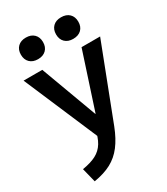

<svg xmlns="http://www.w3.org/2000/svg" viewBox="-233 -842 1021 1173"><g transform="rotate(-30 277.5 -255.5)"><path d="M51 130Q111 120 148 100.5Q185 81 207 45Q229 9 240 -49L246 39L7 -520H139L285 -125H287L416 -520H547L347 -1Q319 71 283 118Q247 165 197.5 191.5Q148 218 76 230ZM150 -589Q114 -589 93 -609.5Q72 -630 72 -665Q72 -700 93 -720.5Q114 -741 150 -741Q186 -741 207 -720.5Q228 -700 228 -665Q228 -630 207 -609.5Q186 -589 150 -589ZM398 -589Q362 -589 341 -609.5Q320 -630 320 -665Q320 -700 341 -720.5Q362 -741 398 -741Q435 -741 456 -720.5Q477 -700 477 -665Q477 -630 456 -609.5Q435 -589 398 -589Z"/></g></svg>

Font: M PLUS 2 Thin SemiBold
Style: Regular
Weight: 600
Version: Version 1.001